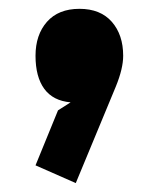

<svg xmlns="http://www.w3.org/2000/svg" viewBox="-20 -223 368 433"><path d="M257.8 -97.2Q257.8 -68.4 241.2 -27.8L150.9 189.9L60.1 149.9L110.8 25.9L139.2 7.8Q99.6 4.4 79.8 -22.7Q60.1 -49.8 60.1 -97.2Q60.1 -144.5 85.9 -173.8Q111.8 -203.1 159.2 -203.1Q206.5 -203.1 232.2 -173.8Q257.8 -144.5 257.8 -97.2Z"/></svg>

Font: Sinkin Sans 800 Black
Style: Regular
Weight: 900
Designer: Keith Bates
Foundry: K-Type
Version: Sinkin Sans (version 1.0)  by Keith Bates   •   © 2014   www